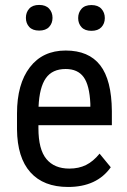

<svg xmlns="http://www.w3.org/2000/svg" viewBox="-20 -741 508 771"><path d="M253.4 9.8Q154.8 9.8 102.1 -49.1Q49.3 -107.9 48.3 -221.7V-285.6Q48.3 -403.8 99.9 -470.9Q151.4 -538.1 243.7 -538.1Q336.4 -538.1 382.3 -479Q428.2 -419.9 429.2 -294.9V-238.3H134.3V-226.1Q134.3 -141.1 166.3 -102.5Q198.2 -64 258.3 -64Q296.4 -64 325.4 -78.4Q354.5 -92.8 379.9 -124L424.8 -69.3Q368.7 9.8 253.4 9.8ZM243.7 -463.9Q189.9 -463.9 164.1 -427Q138.2 -390.1 134.8 -312.5H342.8V-324.2Q339.4 -399.4 315.7 -431.6Q292 -463.9 243.7 -463.9ZM84 -669.4Q84 -691.4 97.4 -706.3Q110.8 -721.2 137.2 -721.2Q163.6 -721.2 177.2 -706.3Q190.9 -691.4 190.9 -669.4Q190.9 -647.5 177.2 -632.8Q163.6 -618.2 137.2 -618.2Q110.8 -618.2 97.4 -632.8Q84 -647.5 84 -669.4ZM293.9 -668.5Q293.9 -690.4 307.4 -705.6Q320.8 -720.7 347.2 -720.7Q373.5 -720.7 387.2 -705.6Q400.9 -690.4 400.9 -668.5Q400.9 -646.5 387.2 -631.8Q373.5 -617.2 347.2 -617.2Q320.8 -617.2 307.4 -631.8Q293.9 -646.5 293.9 -668.5Z"/></svg>

Font: TypoPRO Roboto
Style: Regular
Weight: 400
Designer: Google
Version: Version 2.136; 2016